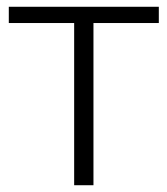

<svg xmlns="http://www.w3.org/2000/svg" viewBox="-20 -547 494 567"><path d="M199 0V-479H6V-527H449V-479H256V0Z"/></svg>

Font: Onest ExtraLight
Style: Regular
Weight: 250
Designer: Dmitri Voloshin, Andrey Kudryavtsev
Foundry: Dmitri Voloshin, Andrey Kudryavtsev
Version: Version 1.000;gftools[0.9.33]